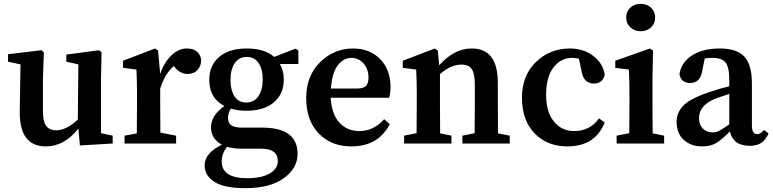

<svg xmlns="http://www.w3.org/2000/svg" viewBox="-20 -749 4033 1002"><path d="M507 -54 568 -41V0L397 10L389 -78Q316 15 219 15Q82 15 83 -165L87 -413L22 -427V-466L197 -487L209 -476L204 -336V-169Q204 -115 221 -92Q238 -69 272 -69Q327 -69 386 -125L389 -413L326 -427V-464L497 -487L510 -476L507 -336Z M805 -485 816 -363Q837 -425 875 -460.5Q913 -496 954 -496Q1019 -496 1030 -438Q1030 -405 1011 -384Q992 -363 959 -363Q921 -363 893 -397L887 -404Q839 -363 816 -286V-210Q816 -106 817 -57L899 -41V0H630V-41L694 -53Q695 -103 695 -210V-266Q695 -326 692 -386L622 -395V-432L789 -496Z M1265 -214Q1306 -214 1328.5 -247Q1351 -280 1351 -335Q1351 -389 1329 -420.5Q1307 -452 1268 -452Q1228 -452 1205.5 -420Q1183 -388 1183 -333Q1183 -278 1204 -246Q1225 -214 1265 -214ZM1343 27H1238Q1198 27 1165 17Q1137 53 1137 93Q1137 181 1270 181Q1346 181 1388 156Q1430 131 1430 92Q1430 27 1343 27ZM1537 -485V-415H1441Q1461 -380 1461 -333Q1461 -259 1409.5 -215Q1358 -171 1267 -171Q1223 -171 1185 -182Q1170 -160 1170 -133Q1170 -107 1187 -95Q1204 -83 1244 -83H1348Q1533 -83 1533 54Q1533 129 1461 181Q1389 233 1261 233Q1151 233 1099.5 200.5Q1048 168 1048 114Q1048 50 1138 6Q1081 -25 1081 -84Q1081 -146 1151 -196Q1072 -236 1072 -333Q1072 -408 1124 -452Q1176 -496 1267 -496Q1361 -496 1411 -452L1522 -495Z M1707 -287H1843Q1877 -287 1890 -300.5Q1903 -314 1903 -344Q1903 -389 1877 -418Q1851 -447 1814 -447Q1773 -447 1743 -408.5Q1713 -370 1707 -287ZM2011 -239H1706Q1710 -155 1750.5 -110Q1791 -65 1855 -65Q1930 -65 1985 -127L2014 -101Q1954 15 1814 15Q1708 15 1643 -53Q1578 -121 1578 -238Q1578 -353 1650.5 -424.5Q1723 -496 1822 -496Q1910 -496 1964 -440.5Q2018 -385 2018 -294Q2018 -265 2011 -239Z M2579 -53 2640 -41V0H2393V-41L2457 -54Q2458 -103 2458 -210V-307Q2458 -365 2442 -388.5Q2426 -412 2388 -412Q2333 -412 2276 -362V-210Q2276 -103 2277 -53L2336 -41V0H2089V-41L2154 -54Q2155 -103 2155 -210V-265Q2155 -326 2152 -386L2082 -395V-432L2249 -496L2265 -485L2272 -408Q2350 -496 2442 -496Q2578 -496 2578 -317V-210Q2578 -102 2579 -53Z M3014 -384 3001 -443Q2985 -447 2965 -447Q2907 -447 2868.5 -397Q2830 -347 2830 -253Q2830 -165 2870.5 -115Q2911 -65 2976 -65Q3059 -65 3106 -131L3136 -110Q3086 15 2941 15Q2836 15 2770 -53Q2704 -121 2704 -239Q2704 -355 2777 -425.5Q2850 -496 2954 -496Q3026 -496 3077 -456.5Q3128 -417 3136 -358Q3124 -313 3080 -313Q3023 -313 3014 -384Z M3248 -657Q3248 -689 3269.5 -709Q3291 -729 3324 -729Q3356 -729 3377.5 -709Q3399 -689 3399 -657Q3399 -626 3377.5 -606Q3356 -586 3324 -586Q3292 -586 3270 -606Q3248 -626 3248 -657ZM3386 -53 3446 -41V0H3198V-41L3264 -54Q3265 -103 3265 -210V-260Q3265 -326 3262 -386L3191 -395V-432L3372 -496L3388 -485L3385 -345V-210Q3385 -103 3386 -53Z M3786 -100V-259Q3728 -240 3715 -235Q3628 -200 3628 -133Q3628 -98 3647 -79Q3667 -58 3699 -58Q3717 -58 3733.5 -66.5Q3750 -75 3786 -100ZM3968 -71 3991 -52Q3974 -16 3951 -2Q3928 12 3892 12Q3807 12 3789 -63Q3747 -20 3717.5 -2.5Q3688 15 3644 15Q3586 15 3548.5 -19Q3511 -53 3511 -113Q3511 -164 3549.5 -201Q3588 -238 3690 -271Q3727 -284 3786 -299V-329Q3786 -398 3767 -422.5Q3748 -447 3698 -447Q3681 -447 3658 -444L3646 -386Q3637 -316 3582 -316Q3534 -316 3526 -362Q3535 -423 3591 -459.5Q3647 -496 3737 -496Q3825 -496 3864.5 -453.5Q3904 -411 3904 -314V-94Q3904 -49 3931 -49Q3948 -49 3963 -66Z"/></svg>

Font: TypoPRO Source Serif Pro
Style: Regular
Weight: 600
Designer: Frank Grießhammer
Foundry: Adobe Systems Incorporated
Version: Version 1.017;PS 1.0;hotconv 1.0.79;makeotf.lib2.5.61930